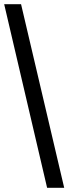

<svg xmlns="http://www.w3.org/2000/svg" viewBox="-20 -780 328 921"><path d="M206 121 0 -760H81L288 121Z"/></svg>

Font: Noto Serif Gujarati Black
Style: Regular
Weight: 900
Version: Version 2.102